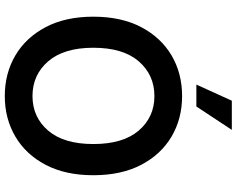

<svg xmlns="http://www.w3.org/2000/svg" viewBox="-114 -873 997 809"><g transform="rotate(90 384.5 -468.5)"><path d="M384.8 9.8Q289.1 9.8 213.6 -34.7Q138.2 -79.1 94.2 -162.6Q50.3 -246.1 50.3 -363.3Q50.3 -481 94.2 -564.7Q138.2 -648.4 213.6 -692.9Q289.1 -737.3 384.8 -737.3Q480 -737.3 555.4 -692.9Q630.9 -648.4 674.6 -564.7Q718.3 -481 718.3 -363.3Q718.3 -245.6 674.6 -162.4Q630.9 -79.1 555.4 -34.7Q480 9.8 384.8 9.8ZM384.8 -106.9Q473.6 -106.9 530.3 -172.9Q586.9 -238.8 586.9 -363.3Q586.9 -488.3 530.3 -554.4Q473.6 -620.6 384.8 -620.6Q295.4 -620.6 238.3 -554.4Q181.2 -488.3 181.2 -363.3Q181.2 -239.3 238.3 -173.1Q295.4 -106.9 384.8 -106.9ZM336.4 -797.4 404.3 -946.8H527.3L428.7 -797.4Z"/></g></svg>

Font: Inter SemiBold
Style: Regular
Weight: 600
Designer: Rasmus Andersson
Foundry: rsms
Version: Version 4.001;git-9221beed3